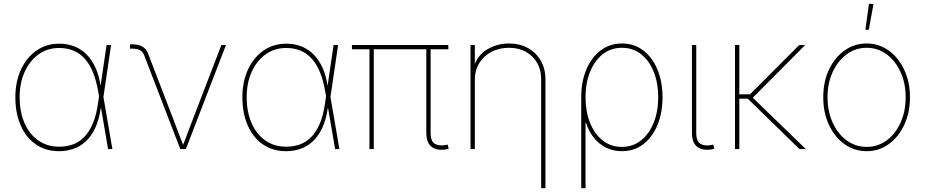

<svg xmlns="http://www.w3.org/2000/svg" viewBox="-20 -777 4824 1001"><path d="M288.1 11.2Q218.3 11.2 167 -24.2Q115.7 -59.6 87.9 -123.3Q60.1 -187 60.1 -270Q60.1 -351.6 89.4 -414.6Q118.7 -477.5 170.2 -513.4Q221.7 -549.3 288.1 -549.3Q333 -549.3 369.6 -534.4Q406.2 -519.5 433.6 -491Q460.9 -462.4 479 -421.6Q497.1 -380.9 504.4 -328.6H510.3L519 -272.9L565.9 0H543.5L491.7 -301.3Q481.9 -357.4 464.8 -399.7Q447.8 -441.9 422.6 -470.2Q397.5 -498.5 364 -512.7Q330.6 -526.9 288.1 -526.9Q228 -526.9 181.6 -493.9Q135.3 -460.9 108.9 -403.1Q82.5 -345.2 82.5 -270Q82.5 -193.4 107.9 -135.3Q133.3 -77.1 179.7 -44.7Q226.1 -12.2 288.1 -12.2Q325.2 -12.2 357.7 -23.2Q390.1 -34.2 416.7 -60.3Q443.4 -86.4 462.4 -129.6Q481.4 -172.9 490.7 -236.8L535.6 -542.5H559.1L519 -270L511.2 -213.4H505.4Q496.1 -150.9 475.6 -107.9Q455.1 -64.9 425.8 -38.6Q396.5 -12.2 361.3 -0.5Q326.2 11.2 288.1 11.2Z M919.9 0 730.5 -491.7Q723.1 -508.8 708 -516.1Q692.9 -523.4 669.4 -523.4H657.7V-545.9H669.4Q701.7 -545.9 722.2 -534.2Q742.7 -522.5 752 -497.6L880.4 -164.1Q894.5 -127 908.4 -89.4Q922.4 -51.8 937.5 -14.6H931.6Q946.8 -51.8 960.4 -89.4Q974.1 -127 988.8 -164.1L1134.3 -542.5H1158.2L949.2 0Z M1471.7 11.2Q1401.9 11.2 1350.6 -24.2Q1299.3 -59.6 1271.5 -123.3Q1243.7 -187 1243.7 -270Q1243.7 -351.6 1272.9 -414.6Q1302.2 -477.5 1353.8 -513.4Q1405.3 -549.3 1471.7 -549.3Q1516.6 -549.3 1553.2 -534.4Q1589.8 -519.5 1617.2 -491Q1644.5 -462.4 1662.6 -421.6Q1680.7 -380.9 1688 -328.6H1693.8L1702.6 -272.9L1749.5 0H1727.1L1675.3 -301.3Q1665.5 -357.4 1648.4 -399.7Q1631.3 -441.9 1606.2 -470.2Q1581.1 -498.5 1547.6 -512.7Q1514.2 -526.9 1471.7 -526.9Q1411.6 -526.9 1365.2 -493.9Q1318.8 -460.9 1292.5 -403.1Q1266.1 -345.2 1266.1 -270Q1266.1 -193.4 1291.5 -135.3Q1316.9 -77.1 1363.3 -44.7Q1409.7 -12.2 1471.7 -12.2Q1508.8 -12.2 1541.3 -23.2Q1573.7 -34.2 1600.3 -60.3Q1627 -86.4 1646 -129.6Q1665 -172.9 1674.3 -236.8L1719.2 -542.5H1742.7L1702.6 -270L1694.8 -213.4H1689Q1679.7 -150.9 1659.2 -107.9Q1638.7 -64.9 1609.4 -38.6Q1580.1 -12.2 1544.9 -0.5Q1509.8 11.2 1471.7 11.2Z M2310.5 1Q2262.2 10.3 2232.4 -10Q2202.6 -30.3 2202.6 -85.4V-530.8H2225.1V-85.4Q2225.1 -39.1 2248.3 -26.4Q2271.5 -13.7 2309.6 -22Q2312.5 -22.9 2311.8 -22.7Q2311 -22.5 2314 -22.9L2319.3 -1.5Q2317.4 -1 2315.2 -0.5Q2313 0 2310.5 1ZM1906.2 0V-530.8H1928.7V0ZM1814.9 -520V-542.5H2317.4V-520Z M2455.6 -362.8V0H2433.1V-542.5H2455.6V-425.3H2449.7Q2467.3 -487.8 2519.3 -519Q2571.3 -550.3 2633.3 -550.3Q2689.5 -550.3 2732.2 -526.6Q2774.9 -502.9 2799.3 -460.9Q2823.7 -418.9 2823.7 -362.8V204.1H2801.3V-362.8Q2801.3 -437 2754.4 -482.4Q2707.5 -527.8 2633.3 -527.8Q2582.5 -527.8 2542.2 -506.6Q2502 -485.4 2478.8 -448Q2455.6 -410.6 2455.6 -362.8Z M3010.3 204.1V-270Q3010.3 -350.6 3036.6 -413.8Q3063 -477.1 3111.1 -513.7Q3159.2 -550.3 3222.7 -550.3Q3286.6 -550.3 3334.2 -513.7Q3381.8 -477.1 3408 -413.6Q3434.1 -350.1 3434.1 -270Q3434.1 -189.5 3408 -125.7Q3381.8 -62 3334.2 -25.4Q3286.6 11.2 3222.2 11.2Q3177.7 11.2 3140.6 -6.8Q3103.5 -24.9 3076.4 -58.3Q3049.3 -91.8 3035.2 -136.7H3032.7V204.1ZM3222.2 -11.2Q3279.8 -11.2 3322.3 -45.2Q3364.7 -79.1 3388.2 -137.7Q3411.6 -196.3 3411.6 -270Q3411.6 -343.8 3388.4 -402.1Q3365.2 -460.4 3322.8 -494.1Q3280.3 -527.8 3222.7 -527.8Q3164.6 -527.8 3122.1 -494.1Q3079.6 -460.4 3056.2 -402.1Q3032.7 -343.8 3032.7 -270Q3032.7 -196.3 3055.9 -137.7Q3079.1 -79.1 3121.6 -45.2Q3164.1 -11.2 3222.2 -11.2Z M3694.8 1Q3647 10.3 3617.2 -10Q3587.4 -30.3 3587.4 -85.4V-542.5H3609.9V-85.4Q3609.9 -39.1 3633.1 -26.4Q3656.2 -13.7 3694.3 -22Q3696.8 -22.9 3696.3 -22.7Q3695.8 -22.5 3698.7 -22.9L3704.1 -1.5Q3701.7 -1 3699.5 -0.5Q3697.3 0 3694.8 1Z M3834.5 -542.5V0H3812V-542.5ZM4178.2 -542.5 3899.9 -262.7H3819.8V-285.2H3890.1L4147 -542.5ZM4147.9 0 3872.1 -268.6 3898.4 -273.4 4181.2 0Z M4498.5 11.2Q4433.6 11.2 4382.3 -25.9Q4331.1 -63 4301.5 -126.5Q4272 -189.9 4272 -270Q4272 -350.1 4301.5 -413.3Q4331.1 -476.6 4382.3 -513.4Q4433.6 -550.3 4498.5 -550.3Q4562.5 -550.3 4613.5 -513.4Q4664.6 -476.6 4694.3 -413.1Q4724.1 -349.6 4724.1 -270Q4724.1 -189.9 4694.6 -126.5Q4665 -63 4614 -25.9Q4563 11.2 4498.5 11.2ZM4498.5 -11.2Q4556.6 -11.2 4602.5 -44.9Q4648.4 -78.6 4675 -137.5Q4701.7 -196.3 4701.7 -270Q4701.7 -343.3 4674.8 -401.9Q4647.9 -460.4 4602.1 -494.1Q4556.2 -527.8 4498.5 -527.8Q4440.4 -527.8 4394.3 -493.9Q4348.1 -460 4321.3 -401.6Q4294.4 -343.3 4294.4 -270Q4294.4 -196.3 4321.3 -137.5Q4348.1 -78.6 4394.3 -44.9Q4440.4 -11.2 4498.5 -11.2ZM4491.7 -621.6 4510.3 -756.8H4534.2L4509.3 -621.6Z"/></svg>

Font: Inter 16pt Thin
Style: Regular
Weight: 250
Version: Version 4.001;git-66647c0bb